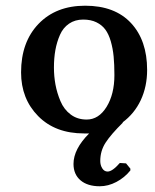

<svg xmlns="http://www.w3.org/2000/svg" viewBox="-20 -460 544 676"><path d="M439 133.8V140.1Q418.5 165.5 389.6 180.7Q360.8 195.8 331.1 195.8Q288.1 195.8 263.4 174.8Q238.8 153.8 238.8 117.2Q238.8 64.9 293.9 9.8H275.9Q174.3 9.8 114.3 -51.3Q54.2 -112.3 54.2 -205.1Q54.2 -312 115.7 -376Q177.2 -439.9 279.8 -439.9Q384.3 -439.9 441.2 -378.9Q498 -317.9 498 -213.9Q498 -155.3 475.6 -107.4Q453.1 -59.6 411.1 -28.8H413.1Q370.1 13.7 351.6 42.5Q333 71.3 333 106.9Q333 121.6 340.1 132.8Q347.2 144 358.9 144Q375.5 144 401.9 113.8L423.8 115.2ZM272.9 -391.1Q244.1 -391.1 223.1 -376.7Q202.1 -362.3 191.2 -337.4Q180.2 -312.5 175 -283.9Q169.9 -255.4 169.9 -222.2Q169.9 -191.4 175.3 -162.1Q180.7 -132.8 192.9 -103.8Q205.1 -74.7 228.8 -56.9Q252.4 -39.1 285.2 -39.1Q327.6 -39.1 355.2 -83.7Q382.8 -128.4 382.8 -195.8Q382.8 -232.9 380.1 -261Q377.4 -289.1 370.1 -314.5Q362.8 -339.8 350.8 -356Q338.9 -372.1 319.3 -381.6Q299.8 -391.1 272.9 -391.1Z"/></svg>

Font: Linear Smooth
Style: Bold
Weight: 700
Designer: Philipp H. Poll, Flanker
Foundry: Philipp H. Poll, reworked by Flanker
Version: Version 1.061 | FøM Fix